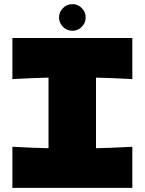

<svg xmlns="http://www.w3.org/2000/svg" viewBox="-20 -910 701 930"><path d="M621 -527Q502 -533 445 -534V-192Q503 -193 621 -199V0H40V-199Q155 -193 215 -192V-534Q155 -533 40 -527V-726H621ZM266 -826Q266 -852 285 -871Q304 -890 331 -890Q357 -890 376 -871Q395 -852 395 -826Q395 -799 376 -780Q357 -761 331 -761Q304 -761 285 -780Q266 -799 266 -826Z"/></svg>

Font: Dela Gothic One
Style: Regular
Weight: 400
Designer: aratakana
Foundry: aratakana
Version: Version 1.004